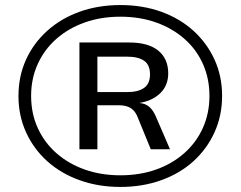

<svg xmlns="http://www.w3.org/2000/svg" viewBox="-20 -732 951 759"><path d="M456 7Q369 7 295 -19.5Q221 -46 167 -94.5Q113 -143 83 -209Q53 -275 53 -352Q53 -431 83 -496.5Q113 -562 167 -610.5Q221 -659 294.5 -685.5Q368 -712 456 -712Q544 -712 617.5 -685.5Q691 -659 744.5 -610.5Q798 -562 828 -496.5Q858 -431 858 -353Q858 -275 828 -209Q798 -143 744.5 -94.5Q691 -46 617 -19.5Q543 7 456 7ZM456 -39Q533 -39 597.5 -62Q662 -85 709.5 -127.5Q757 -170 782.5 -227.5Q808 -285 808 -353Q808 -421 782.5 -478.5Q757 -536 709.5 -578Q662 -620 597.5 -643Q533 -666 456 -666Q379 -666 314.5 -643Q250 -620 202.5 -578Q155 -536 129 -478.5Q103 -421 103 -353Q103 -284 129 -226.5Q155 -169 202.5 -127Q250 -85 314.5 -62Q379 -39 456 -39ZM294 -142V-564H491Q566 -564 605.5 -532Q645 -500 645 -442Q645 -395 614.5 -364.5Q584 -334 531 -325L543 -323Q561 -319 573.5 -306.5Q586 -294 595 -274L652 -142H576L522 -274Q512 -296 494.5 -306Q477 -316 448 -316H349L365 -329V-142ZM365 -368H483Q526 -368 549.5 -384.5Q573 -401 573 -438Q573 -476 549.5 -492Q526 -508 483 -508H365Z"/></svg>

Font: Nunito Sans 7pt SemiExpanded
Style: Regular
Weight: 400
Width: 6
Designer: Vernon Adams
Foundry: Vernon Adams
Version: Version 3.101;gftools[0.9.27]